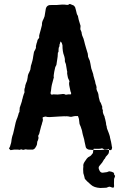

<svg xmlns="http://www.w3.org/2000/svg" viewBox="-20 -749 618 956"><path d="M536 -21Q540 -18 537 -8Q535 1 525 -2Q524 -2 522 -2L521 -3Q512 -5 510 -4Q508 -2 506 -4Q503 -6 495 -3Q492 -3 487 -2.5Q482 -2 480 -2Q479 -2 476.5 -2Q474 -2 472 -2Q470 -2 469 -2Q437 -2 422 -4Q409 -8 407 -17L401 -44Q401 -47 399 -55Q390 -86 390 -89Q390 -90 389 -95Q388 -100 387 -103Q386 -105 384.5 -110Q383 -115 382 -118L381 -120Q377 -128 376 -132Q374 -148 373 -157Q372 -159 371 -163Q370 -167 369 -169Q367 -173 362 -171H352Q351 -170 347 -170Q335 -166 327 -168Q325 -169 320 -169.5Q315 -170 313 -170H309Q305 -169 305 -170H297Q294 -170 287 -169.5Q280 -169 276 -169Q228 -166 227 -166Q214 -166 210 -168Q206 -170 193 -165Q192 -164 192 -161Q196 -153 190 -138Q190 -135 188 -129.5Q186 -124 185 -121Q181 -108 175 -82Q174 -80 172 -76.5Q170 -73 170 -72Q170 -69 171 -69Q173 -60 169 -51Q164 -42 165 -38Q165 -29 161 -22Q154 -8 149 -7Q148 -7 146 -5L145 -4Q144 -4 143 -4H118Q116 -4 112 -5Q108 -6 105 -5.5Q102 -5 100 -3H94Q93 -3 87 -5Q84 -7 80 -3H75Q72 -3 71 -4H56Q53 -5 37 -2Q32 0 30 -4L25 -9V-10Q32 -22 32 -27Q32 -29 34 -33Q34 -35 35 -37Q36 -39 36 -41Q38 -59 40 -66Q40 -68 42 -73.5Q44 -79 45 -82Q49 -96 50 -103Q52 -109 54 -121Q56 -133 58 -139Q58 -141 60 -145.5Q62 -150 62 -152Q64 -156 67 -164.5Q70 -173 71 -177Q73 -188 77 -192V-199Q78 -201 78 -205.5Q78 -210 78 -212Q79 -216 84.5 -231Q90 -246 91 -255Q92 -257 93 -260.5Q94 -264 94 -266Q95 -268 96.5 -274Q98 -280 99 -282Q102 -286 102 -291Q100 -305 105 -315Q106 -318 106 -324Q108 -332 110 -336Q116 -347 118 -365Q118 -376 125 -388Q130 -399 131 -402Q132 -408 134 -422L137 -431Q141 -443 142 -449Q143 -453 144 -459Q145 -465 145 -466Q146 -470 147 -477.5Q148 -485 149 -489Q151 -496 154 -499Q160 -510 159 -515Q158 -518 160 -524Q160 -527 162 -532.5Q164 -538 165 -541Q166 -552 174 -559Q176 -562 175 -563Q174 -571 177 -580Q179 -587 182.5 -599.5Q186 -612 187 -617Q189 -623 189 -627Q188 -639 197 -655Q200 -662 202 -668Q204 -681 208 -705Q213 -726 237 -724H261Q294 -728 310 -725Q319 -723 326 -729H329Q337 -725 341 -724Q348 -723 354 -713Q355 -712 358 -699Q362 -676 368 -670Q369 -668 369 -664Q370 -655 379 -627Q381 -623 381 -619Q381 -609 380 -604V-603Q381 -602 381 -601Q385 -593 386 -589Q386 -587 387 -581.5Q388 -576 389 -573Q390 -570 392.5 -564.5Q395 -559 396 -556Q397 -552 399.5 -543Q402 -534 403 -529Q404 -525 409 -508Q414 -491 417 -482Q418 -479 418 -473Q417 -468 422 -458Q428 -448 430 -433Q433 -413 434 -411V-410L443 -383Q445 -377 445 -373Q447 -367 449 -359Q449 -357 450.5 -353Q452 -349 453 -346Q455 -331 460 -320Q460 -319 460 -317L461 -315Q458 -305 467 -289Q470 -284 472 -264Q473 -260 477 -245V-244Q482 -239 489 -218V-212Q488 -208 491 -203Q493 -201 492 -198Q491 -188 498 -174Q501 -170 501 -165Q504 -156 508 -136V-133Q508 -132 508.5 -129.5Q509 -127 509 -126Q511 -122 511 -121Q511 -119 511.5 -116Q512 -113 512.5 -110.5Q513 -108 514 -106Q515 -103 517.5 -97Q520 -91 521 -88Q522 -86 523.5 -81Q525 -76 526 -73Q528 -67 528 -63Q534 -41 536 -26Q537 -25 536 -23ZM334 -280V-284V-287Q332 -291 331 -294Q330 -298 328.5 -306Q327 -314 326 -318Q322 -335 326 -344Q326 -345 324 -349Q318 -361 318 -363Q318 -366 315.5 -376Q313 -386 315 -392Q314 -393 314 -394L308 -430Q307 -433 305 -437.5Q303 -442 303 -444V-451V-455Q301 -467 299 -472Q291 -491 291 -524L287 -537Q284 -538 281 -543Q281 -540 279 -534Q275 -526 276 -520Q276 -517 274 -515Q273 -514 272.5 -511Q272 -508 272 -507Q271 -503 271.5 -500Q272 -497 271.5 -493Q271 -489 268 -486V-483Q267 -478 267 -467Q266 -461 264.5 -450Q263 -439 262 -434Q262 -432 261.5 -429Q261 -426 260 -424Q259 -422 257 -418.5Q255 -415 255 -414Q254 -410 252.5 -402.5Q251 -395 250 -391Q246 -371 248 -363Q248 -362 248 -362L247 -360Q241 -338 238 -326Q236 -318 234 -298Q231 -285 232 -283Q234 -277 240 -278Q248 -280 251 -279Q266 -277 285 -280Q299 -283 308 -277Q310 -277 312 -278Q324 -280 328 -279Q333 -279 334 -280ZM548 176Q548 174 547.5 164.5Q547 155 548 143V142Q549 140 549 139Q550 138 550 136.5Q550 135 551 134Q555 125 551 124Q548 123 548 115Q546 111 545 110Q541 108 535 106Q527 104 524 104Q523 104 519 105.5Q515 107 513 108Q492 111 491 111Q479 111 474 97Q468 85 475 77Q487 62 489 60Q494 51 498 45Q504 40 505 35Q506 32 510 28L512 26Q513 24 518 19Q523 14 523 -2Q523 -6 522.5 -7Q522 -8 517 -7Q501 -2 490 -10H485Q484 -10 484 -10L482 -9Q480 -8 456 -8Q447 -9 446 -7.5Q445 -6 444 2Q444 4 443.5 6.5Q443 9 443 11Q443 13 442 14Q433 27 426 30Q418 33 412 41Q411 43 406.5 49Q402 55 401 57Q393 69 395 80Q395 82 394.5 86Q394 90 394 93Q394 115 397 120Q398 122 399 127Q400 132 401 135Q401 138 403 142Q404 143 408 147.5Q412 152 414 154Q417 157 423.5 162.5Q430 168 433 171Q448 185 479 187Q483 187 491 186.5Q499 186 503 186Q510 187 519 182Q525 179 531 182Q547 189 547 182L548 179Z"/></svg>

Font: Gutenberg Clean
Style: Regular
Weight: 400
Designer: Nicola Manzari, Bruno Pierini
Foundry: Unio | Creative Solutions
Version: Version 1.001;PS 001.001;hotconv 1.0.88;makeotf.lib2.5.64775